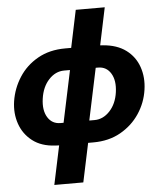

<svg xmlns="http://www.w3.org/2000/svg" viewBox="-61 -783 885 1049"><g transform="rotate(-5 381.0 -258.5)"><path d="M194 213 239 0 218 -1Q142 -5 93.5 -42.5Q45 -80 25 -138Q5 -196 15 -262Q26 -332 64.5 -392Q103 -452 167.5 -488.5Q232 -525 318 -525H351L394 -730H553L510 -525L525 -524Q602 -518 651 -481.5Q700 -445 720 -387Q740 -329 730 -262Q720 -192 680.5 -132.5Q641 -73 576.5 -36.5Q512 0 427 0H398L353 213ZM257 -121H274L334 -405H302Q254 -405 217.5 -365.5Q181 -326 172 -262Q163 -199 187 -160Q211 -121 257 -121ZM415 -121H444Q491 -121 527.5 -160Q564 -199 573 -262Q582 -326 558 -365.5Q534 -405 488 -405H475Z"/></g></svg>

Font: Raleway ExtraBold
Style: Italic
Weight: 800
Italic angle: -12°
Designer: Matt McInerney, Pablo Impallari, Rodrigo Fuenzalida
Foundry: Matt McInerney, Pablo Impallari, Rodrigo Fuenzalida
Version: Version 4.026